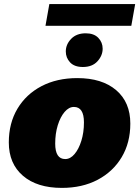

<svg xmlns="http://www.w3.org/2000/svg" viewBox="-20 -917 686 946"><path d="M284.7 8.8Q162.6 8.8 93 -51Q23.4 -110.8 23.4 -215.3Q23.4 -310.1 65.9 -381.3Q108.4 -452.6 184.3 -492.4Q260.3 -532.2 360.8 -532.2Q482.9 -532.2 552.5 -472.7Q622.1 -413.1 622.1 -308.1Q622.1 -213.9 579.6 -142.6Q537.1 -71.3 461.2 -31.2Q385.3 8.8 284.7 8.8ZM301.3 -133.3Q326.7 -133.3 347.4 -158Q368.2 -182.6 380.9 -223.6Q393.6 -264.6 393.6 -314Q393.6 -390.1 344.2 -390.1Q319.3 -390.1 298.3 -365.5Q277.3 -340.8 264.6 -299.8Q252 -258.8 252 -209.5Q252 -133.3 301.3 -133.3ZM204.1 -790 223.1 -897H646L627 -790ZM388.2 -586.9Q346.7 -586.9 325.4 -609.6Q304.2 -632.3 304.2 -663.6Q304.2 -698.2 330.6 -725.6Q356.9 -752.9 402.3 -752.9Q442.9 -752.9 464.4 -730.5Q485.8 -708 485.8 -677.2Q485.8 -643.1 460.2 -615Q434.6 -586.9 388.2 -586.9Z"/></svg>

Font: Bevan
Style: Italic
Weight: 400
Italic angle: -10°
Designer: Vernon Adams
Foundry: Vernon Adams
Version: Version 2.100; ttfautohint (v1.8.3)